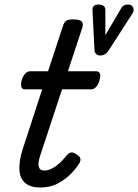

<svg xmlns="http://www.w3.org/2000/svg" viewBox="-20 -816 612 851"><path d="M158 15Q114 15 91 -5.5Q68 -26 66 -64.5Q64 -103 81 -156L167 -420H90Q79 -420 75 -430Q71 -440 76 -460Q82 -480 92 -490Q102 -500 113 -500H193L258 -698Q264 -718 273.5 -724Q283 -730 303 -730Q334 -730 342.5 -720.5Q351 -711 344 -691L281 -500H407Q418 -500 422.5 -490.5Q427 -481 421 -460Q416 -441 406 -430.5Q396 -420 385 -420H255L158 -126Q147 -92 152 -76Q157 -60 176 -60Q200 -60 226 -78.5Q252 -97 277 -129Q285 -138 294.5 -140Q304 -142 319 -132Q334 -123 336 -113.5Q338 -104 333 -95Q322 -75 297.5 -49Q273 -23 238.5 -4Q204 15 158 15ZM547 -796Q564 -796 570 -783Q576 -770 567 -756L460 -590Q453 -580 444 -575Q435 -570 424 -570Q414 -570 407 -576Q400 -582 399 -590L390 -769Q389 -781 395 -788.5Q401 -796 416 -796Q430 -796 438.5 -790.5Q447 -785 447 -771V-660L518 -781Q523 -789 530 -792.5Q537 -796 547 -796Z"/></svg>

Font: Playwrite AU VIC
Style: Regular
Weight: 400
Designer: Veronika Burian, José Scaglione
Foundry: TypeTogether
Version: Version 1.002